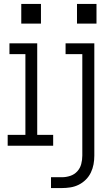

<svg xmlns="http://www.w3.org/2000/svg" viewBox="-20 -740 540 975"><path d="M371 -620V-720H470V-620ZM188 -620H88V-720H188ZM239 215V160H294Q316 160 337 153Q358 146 372.5 130Q387 114 392.5 93Q398 72 398 50V-465H313V-520H459V50Q459 73 455 94.5Q451 116 441.5 136Q432 156 416 172Q400 188 380 198Q360 208 338 211.5Q316 215 294 215ZM19 0V-55H109V-465H28V-520H169V-55H250V0Z"/></svg>

Font: Iosevka Fixed SS04 Light
Style: Regular
Weight: 300
Monospace: yes
Designer: Belleve Invis
Foundry: Belleve Invis
Version: Version 32.5.0